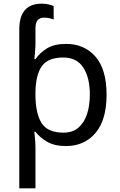

<svg xmlns="http://www.w3.org/2000/svg" viewBox="-20 -785 655 1045"><path d="M207 -765Q226 -765 244 -761Q262 -757 272 -752V-679Q265 -682 251 -685.5Q237 -689 220 -689Q198 -689 185.5 -676Q173 -663 173 -631V-551Q173 -532 171 -506Q169 -480 167 -463H173Q197 -498 236 -522Q275 -546 340 -546Q439 -546 499.5 -477Q560 -408 560 -269Q560 -132 499.5 -61Q439 10 339 10Q277 10 236.5 -13.5Q196 -37 173 -68H167Q169 -51 171 -25Q173 1 173 20V240H85V-625Q85 -765 207 -765ZM324 -472Q242 -472 208.5 -426Q175 -380 173 -286V-269Q173 -170 205.5 -116.5Q238 -63 326 -63Q375 -63 406.5 -90Q438 -117 453.5 -163.5Q469 -210 469 -270Q469 -362 433.5 -417Q398 -472 324 -472Z"/></svg>

Font: Noto IKEA Simplified Chinese
Style: Regular
Weight: 400
Designer: Monotype Design Team
Foundry: Monotype Imaging Inc.
Version: Version 1.100